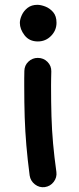

<svg xmlns="http://www.w3.org/2000/svg" viewBox="-20 -597 325 793"><path d="M62 -502.4Q62 -517.1 70.1 -534.7Q78.1 -552.2 94.2 -564.7Q110.4 -577.1 134.3 -577.1Q148.4 -577.1 167 -570.1Q185.5 -563 199.5 -546.9Q213.4 -530.8 213.4 -502.9Q213.4 -471.7 190.9 -448.7Q168.5 -425.8 136.2 -425.8Q101.1 -425.8 81.5 -451.2Q62 -476.6 62 -502.4ZM165 175.8Q142.6 178.7 124.3 164.6Q106 150.4 102.5 127.9Q93.8 61.5 88.9 3.9Q84 -53.7 82 -113Q80.1 -172.4 80.1 -243.2Q80.1 -257.3 80.1 -272.9Q80.1 -288.6 80.6 -304.2Q81.1 -327.1 97.4 -342.5Q113.8 -357.9 136.2 -357.9Q159.7 -357.9 176 -341.6Q192.4 -325.2 191.9 -302.2Q191.4 -287.6 191.2 -272.5Q190.9 -257.3 190.9 -243.2Q190.9 -173.3 192.6 -116.2Q194.3 -59.1 199.2 -4.4Q204.1 50.3 212.9 113.3Q215.8 135.7 201.9 154.1Q188 172.4 165 175.8Z"/></svg>

Font: Mikhak-FD SemiBold
Style: Regular
Weight: 600
Designer: Amin Abedi
Version: Version 3.2